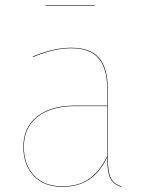

<svg xmlns="http://www.w3.org/2000/svg" viewBox="-20 -711 563 740"><path d="M448 7 447 9Q415 -1 404 -26Q393 -51 393 -105Q366 -48 324 -19.5Q282 9 220 9Q149 9 109.5 -33.5Q70 -76 70 -145Q70 -220 123 -262Q176 -304 269 -304H393V-372Q393 -446 360.5 -485.5Q328 -525 254 -525Q188 -525 107 -491L106 -493Q187 -527 254 -527Q329 -527 362 -487.5Q395 -448 395 -372V-110Q395 -53 406 -27.5Q417 -2 448 7ZM393 -109V-302H269Q177 -302 124.5 -260.5Q72 -219 72 -145Q72 -77 111 -35Q150 7 220 7Q283 7 324 -22Q365 -51 393 -109ZM155 -689V-691H345V-689Z"/></svg>

Font: FiraGO Two
Style: Regular
Weight: 100
Designer: bBox Type
Foundry: bBox Type GmbH
Version: Version 1.001